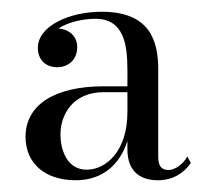

<svg xmlns="http://www.w3.org/2000/svg" viewBox="-20 -783 350 327"><path d="M305 -505.5 299 -516.5C292 -503 277.5 -493.5 267.5 -493.5C252 -493.5 249.5 -504 249.5 -517V-664.5C249.5 -713.5 235.5 -763 153 -763C98.5 -763 44.5 -739 44.5 -701.5C44.5 -680 59 -668.5 77.5 -668.5C94 -668.5 111.5 -679 111.5 -703C111.5 -722.5 96 -733.5 79.5 -734.5C96.5 -745.5 121.5 -751 142.5 -751C190.5 -751 197 -708 197 -664.5V-636H156.5C71.5 -636 23.5 -603.5 23.5 -550C23.5 -504.5 57 -476 109 -476C154 -476 184 -502 197 -543V-528.5C197 -489.5 220.5 -476 249 -476C275 -476 294 -489 305 -505.5ZM127.5 -494C96 -494 83 -524.5 83 -554.5C83 -587 103.5 -626 156.5 -626H197V-592C197 -526 161 -494 127.5 -494Z"/></svg>

Font: Bodoni* 11
Style: Regular
Weight: 400
Version: Version 2.3